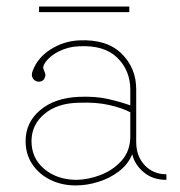

<svg xmlns="http://www.w3.org/2000/svg" viewBox="-20 -548 547 585"><path d="M211 17Q168 17 133.5 0Q99 -17 78.5 -47.5Q58 -78 58 -118Q58 -175 102.5 -212.5Q147 -250 221 -253Q271 -255 308.5 -246.5Q346 -238 377 -227V-275Q377 -333 337.5 -372Q298 -411 221 -407Q188 -406 158.5 -391Q129 -376 115 -353Q110 -344 112.5 -337.5Q115 -331 117.5 -324.5Q120 -318 115 -308Q111 -301 102 -299.5Q93 -298 86 -303Q72 -314 80 -333Q95 -373 135 -398Q175 -423 221 -425Q305 -429 350 -385Q395 -341 395 -276V-115Q395 -72 421 -44.5Q447 -17 487 -17V0Q445 0 417.5 -23.5Q390 -47 383 -78Q370 -47 342.5 -26Q315 -5 280 6Q245 17 211 17ZM211 0Q247 0 285.5 -14.5Q324 -29 350.5 -58.5Q377 -88 377 -133V-206Q352 -219 313 -228Q274 -237 221 -235Q155 -234 115.5 -201Q76 -168 76 -118Q76 -66 114.5 -33.5Q153 -1 211 0ZM99 -511V-528H374V-511Z"/></svg>

Font: Grandiflora One
Style: Regular
Weight: 400
Designer: Haesung Cho
Foundry: JAMO
Version: Version 1.000; ttfautohint (v1.8.4.7-5d5b);gftools[0.9.28]